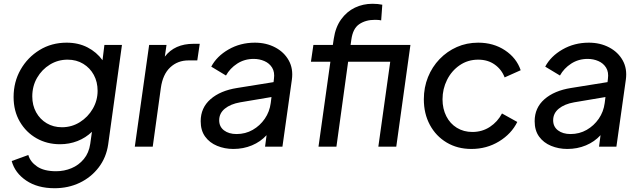

<svg xmlns="http://www.w3.org/2000/svg" viewBox="-20 -777 3395 1017"><path d="M269 220Q179 220 119 179.5Q59 139 42 76L130 44Q140 80 176.5 105Q213 130 277 130Q320 130 358.5 114Q397 98 424 65.5Q451 33 458 -15L467 -79Q434 -47 390.5 -30Q347 -13 298 -13Q229 -13 173.5 -44.5Q118 -76 85 -132.5Q52 -189 52 -263Q52 -343 89 -408Q126 -473 189.5 -512Q253 -551 333 -551Q395 -551 443.5 -526Q492 -501 523 -458L533 -539H626L553 -12Q543 57 503 109.5Q463 162 402.5 191Q342 220 269 220ZM308 -103Q360 -103 403 -130Q446 -157 471.5 -201Q497 -245 497 -296Q497 -343 477 -380Q457 -417 421 -439Q385 -461 338 -461Q287 -461 244.5 -435Q202 -409 176.5 -365Q151 -321 151 -266Q151 -219 171.5 -182Q192 -145 227.5 -124Q263 -103 308 -103Z M694 0 770 -539H862L853 -477Q905 -545 1005 -545H1038L1025 -457H978Q921 -457 881.5 -420Q842 -383 832 -311L789 0Z M1216 12Q1170 12 1130 -4.5Q1090 -21 1066.5 -53.5Q1043 -86 1043 -135Q1043 -206 1095 -251.5Q1147 -297 1236 -311L1429 -342L1431 -359Q1436 -395 1421.5 -418.5Q1407 -442 1380.5 -453.5Q1354 -465 1324 -465Q1275 -465 1236.5 -440Q1198 -415 1177 -377L1099 -424Q1128 -479 1190.5 -515Q1253 -551 1330 -551Q1390 -551 1437.5 -526Q1485 -501 1509.5 -457Q1534 -413 1526 -355L1476 0H1384L1392 -61Q1360 -26 1314.5 -7Q1269 12 1216 12ZM1141 -140Q1141 -106 1166.5 -86.5Q1192 -67 1233 -67Q1280 -67 1318.5 -89Q1357 -111 1382.5 -148Q1408 -185 1414 -231L1418 -263L1252 -235Q1201 -226 1171 -201.5Q1141 -177 1141 -140Z M1667 0 1730 -450H1627L1640 -539H1743L1748 -572Q1757 -633 1787 -674.5Q1817 -716 1860 -736.5Q1903 -757 1953 -757Q1982 -757 2005 -752L1999 -669Q1991 -671 1980.5 -671.5Q1970 -672 1966 -672Q1917 -672 1883 -649Q1849 -626 1841 -567L1837 -539H2154L2079 0H1984L2047 -450H1824L1762 0Z M2477 12Q2403 12 2346 -22Q2289 -56 2257 -115.5Q2225 -175 2225 -251Q2225 -314 2247 -368.5Q2269 -423 2308.5 -464Q2348 -505 2400 -528Q2452 -551 2513 -551Q2594 -551 2655 -510.5Q2716 -470 2738 -405L2653 -367Q2637 -409 2600.5 -435Q2564 -461 2513 -461Q2458 -461 2415 -431.5Q2372 -402 2348 -354Q2324 -306 2324 -251Q2324 -201 2344 -161.5Q2364 -122 2400 -100Q2436 -78 2482 -78Q2534 -78 2575 -105Q2616 -132 2639 -176L2720 -131Q2689 -68 2623.5 -28Q2558 12 2477 12Z M2985 12Q2939 12 2899 -4.5Q2859 -21 2835.5 -53.5Q2812 -86 2812 -135Q2812 -206 2864 -251.5Q2916 -297 3005 -311L3198 -342L3200 -359Q3205 -395 3190.5 -418.5Q3176 -442 3149.5 -453.5Q3123 -465 3093 -465Q3044 -465 3005.5 -440Q2967 -415 2946 -377L2868 -424Q2897 -479 2959.5 -515Q3022 -551 3099 -551Q3159 -551 3206.5 -526Q3254 -501 3278.5 -457Q3303 -413 3295 -355L3245 0H3153L3161 -61Q3129 -26 3083.5 -7Q3038 12 2985 12ZM2910 -140Q2910 -106 2935.5 -86.5Q2961 -67 3002 -67Q3049 -67 3087.5 -89Q3126 -111 3151.5 -148Q3177 -185 3183 -231L3187 -263L3021 -235Q2970 -226 2940 -201.5Q2910 -177 2910 -140Z"/></svg>

Font: Plus Jakarta Sans Medium
Style: Italic
Weight: 500
Italic angle: -8°
Designer: Gumpita Rahayu
Foundry: Tokotype
Version: Version 2.071; ttfautohint (v1.8.4.7-5d5b);gftools[0.9.29]